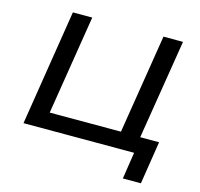

<svg xmlns="http://www.w3.org/2000/svg" viewBox="-121 -836 1178 1130"><g transform="rotate(15 468.0 -271.0)"><path d="M723 163 748 0H74L186 -705H304L207 -100H641L738 -705H857L759 -98H874L833 163Z"/></g></svg>

Font: Nunito Sans 7pt SemiExpanded SemiBold
Style: Italic
Weight: 600
Width: 6
Italic angle: -9°
Designer: Vernon Adams
Foundry: Vernon Adams
Version: Version 3.101;gftools[0.9.27]